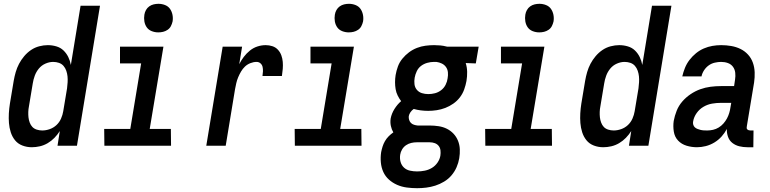

<svg xmlns="http://www.w3.org/2000/svg" viewBox="-20 -765 4040 1008"><path d="M147 8Q121 8 97.5 -1Q74 -10 59 -28.5Q44 -47 36.5 -70.5Q29 -94 27 -119Q25 -144 26.5 -170Q28 -196 32 -221L52 -341Q56 -364 62.5 -386.5Q69 -409 80 -430Q91 -451 107 -470Q123 -489 143 -502.5Q163 -516 186 -522Q209 -528 231 -528Q254 -528 276 -521.5Q298 -515 313.5 -500Q329 -485 338.5 -465.5Q348 -446 352 -424L403 -735H505L384 0H282L294 -77Q282 -58 266 -41.5Q250 -25 230.5 -13.5Q211 -2 189.5 3Q168 8 147 8ZM202 -80Q221 -80 241 -87Q261 -94 276.5 -108.5Q292 -123 300.5 -142.5Q309 -162 312 -181L332 -301Q334 -317 335 -333Q336 -349 334.5 -364Q333 -379 328 -393.5Q323 -408 313.5 -419Q304 -430 289.5 -435Q275 -440 259 -440Q239 -440 218.5 -431Q198 -422 184 -405Q170 -388 162.5 -367.5Q155 -347 152 -327L132 -207Q129 -192 128.5 -177.5Q128 -163 129.5 -149Q131 -135 136 -121.5Q141 -108 150 -98.5Q159 -89 173 -84.5Q187 -80 202 -80Z M528 0 527 -88H664L721 -432H610V-520H838L766 -88H877L878 0ZM811 -595Q793 -595 776.5 -601.5Q760 -608 750.5 -621.5Q741 -635 738 -652.5Q735 -670 738 -688Q740 -701 746.5 -712.5Q753 -724 763.5 -731.5Q774 -739 786.5 -742Q799 -745 812 -745Q830 -745 846.5 -738.5Q863 -732 872.5 -718.5Q882 -705 885.5 -687.5Q889 -670 886 -652Q883 -639 877 -627.5Q871 -616 860 -608.5Q849 -601 836.5 -598Q824 -595 811 -595Z M1063 0 1149 -520H1251L1236 -428Q1246 -448 1260 -466.5Q1274 -485 1292 -499.5Q1310 -514 1331.5 -521Q1353 -528 1375 -528Q1393 -528 1410 -522.5Q1427 -517 1439 -504Q1451 -491 1457 -474.5Q1463 -458 1464.5 -440Q1466 -422 1464.5 -403.5Q1463 -385 1460 -366H1358Q1360 -378 1360.5 -390.5Q1361 -403 1358.5 -414Q1356 -425 1347.5 -432.5Q1339 -440 1327 -440Q1311 -440 1294.5 -433.5Q1278 -427 1266 -415.5Q1254 -404 1245.5 -389.5Q1237 -375 1230.5 -359.5Q1224 -344 1220.5 -328.5Q1217 -313 1214 -297L1165 0Z M1528 0 1527 -88H1664L1721 -432H1610V-520H1838L1766 -88H1877L1878 0ZM1811 -595Q1793 -595 1776.5 -601.5Q1760 -608 1750.5 -621.5Q1741 -635 1738 -652.5Q1735 -670 1738 -688Q1740 -701 1746.5 -712.5Q1753 -724 1763.5 -731.5Q1774 -739 1786.5 -742Q1799 -745 1812 -745Q1830 -745 1846.5 -738.5Q1863 -732 1872.5 -718.5Q1882 -705 1885.5 -687.5Q1889 -670 1886 -652Q1883 -639 1877 -627.5Q1871 -616 1860 -608.5Q1849 -601 1836.5 -598Q1824 -595 1811 -595Z M2170 223Q2143 223 2116 219.5Q2089 216 2065 205.5Q2041 195 2022 178Q2003 161 1992.5 138Q1982 115 1979.5 88Q1977 61 1981 34Q1984 19 1988.5 4.5Q1993 -10 2001 -24Q2009 -38 2020.5 -49.5Q2032 -61 2045 -70Q2036 -85 2032 -104Q2028 -123 2031 -143Q2036 -169 2051 -193Q2066 -217 2086 -234Q2076 -247 2068 -263Q2060 -279 2057 -297Q2054 -315 2054 -333.5Q2054 -352 2057 -371Q2061 -394 2069 -416Q2077 -438 2092.5 -457Q2108 -476 2127.5 -490.5Q2147 -505 2169 -513.5Q2191 -522 2214 -525Q2237 -528 2259 -528Q2275 -528 2291.5 -526.5Q2308 -525 2323 -521L2328 -520H2493L2478 -432L2425 -434Q2432 -412 2432.5 -388Q2433 -364 2429 -340Q2425 -318 2417 -295.5Q2409 -273 2394.5 -254Q2380 -235 2360 -221Q2340 -207 2318 -198.5Q2296 -190 2273 -186.5Q2250 -183 2228 -183Q2208 -183 2189 -185.5Q2170 -188 2152 -193Q2142 -186 2135 -176Q2128 -166 2126 -155Q2125 -145 2128 -135.5Q2131 -126 2137.5 -119.5Q2144 -113 2153.5 -110Q2163 -107 2173 -106H2236Q2259 -106 2282.5 -102.5Q2306 -99 2326 -89Q2346 -79 2361 -63Q2376 -47 2384.5 -26Q2393 -5 2394 18.5Q2395 42 2391 66Q2387 90 2377 113Q2367 136 2350.5 155.5Q2334 175 2311.5 188.5Q2289 202 2265.5 209.5Q2242 217 2218 220Q2194 223 2170 223ZM2229 -271Q2246 -271 2263.5 -275.5Q2281 -280 2296 -291.5Q2311 -303 2319.5 -320Q2328 -337 2330 -354Q2333 -370 2331.5 -385.5Q2330 -401 2321.5 -413Q2313 -425 2299.5 -431.5Q2286 -438 2271 -440H2258Q2241 -440 2223 -435Q2205 -430 2190.5 -419Q2176 -408 2168 -391Q2160 -374 2157 -357Q2154 -340 2156 -323Q2158 -306 2168.5 -293.5Q2179 -281 2195 -276Q2211 -271 2229 -271ZM2170 135Q2190 135 2210 131Q2230 127 2247.5 116.5Q2265 106 2277 88.5Q2289 71 2292 52Q2294 38 2292.5 24.5Q2291 11 2283 1Q2275 -9 2262.5 -13.5Q2250 -18 2236 -18H2168Q2153 -18 2138.5 -14.5Q2124 -11 2111.5 -2.5Q2099 6 2091 19.5Q2083 33 2081 47Q2078 67 2083 85Q2088 103 2101 115Q2114 127 2132.5 131Q2151 135 2170 135Z M2528 0 2527 -88H2664L2721 -432H2610V-520H2838L2766 -88H2877L2878 0ZM2811 -595Q2793 -595 2776.5 -601.5Q2760 -608 2750.5 -621.5Q2741 -635 2738 -652.5Q2735 -670 2738 -688Q2740 -701 2746.5 -712.5Q2753 -724 2763.5 -731.5Q2774 -739 2786.5 -742Q2799 -745 2812 -745Q2830 -745 2846.5 -738.5Q2863 -732 2872.5 -718.5Q2882 -705 2885.5 -687.5Q2889 -670 2886 -652Q2883 -639 2877 -627.5Q2871 -616 2860 -608.5Q2849 -601 2836.5 -598Q2824 -595 2811 -595Z M3147 8Q3121 8 3097.5 -1Q3074 -10 3059 -28.5Q3044 -47 3036.5 -70.5Q3029 -94 3027 -119Q3025 -144 3026.5 -170Q3028 -196 3032 -221L3052 -341Q3056 -364 3062.5 -386.5Q3069 -409 3080 -430Q3091 -451 3107 -470Q3123 -489 3143 -502.5Q3163 -516 3186 -522Q3209 -528 3231 -528Q3254 -528 3276 -521.5Q3298 -515 3313.5 -500Q3329 -485 3338.5 -465.5Q3348 -446 3352 -424L3403 -735H3505L3384 0H3282L3294 -77Q3282 -58 3266 -41.5Q3250 -25 3230.5 -13.5Q3211 -2 3189.5 3Q3168 8 3147 8ZM3202 -80Q3221 -80 3241 -87Q3261 -94 3276.5 -108.5Q3292 -123 3300.5 -142.5Q3309 -162 3312 -181L3332 -301Q3334 -317 3335 -333Q3336 -349 3334.5 -364Q3333 -379 3328 -393.5Q3323 -408 3313.5 -419Q3304 -430 3289.5 -435Q3275 -440 3259 -440Q3239 -440 3218.5 -431Q3198 -422 3184 -405Q3170 -388 3162.5 -367.5Q3155 -347 3152 -327L3132 -207Q3129 -192 3128.5 -177.5Q3128 -163 3129.5 -149Q3131 -135 3136 -121.5Q3141 -108 3150 -98.5Q3159 -89 3173 -84.5Q3187 -80 3202 -80Z M3639 8Q3611 8 3584.5 0Q3558 -8 3540 -27Q3522 -46 3517.5 -74Q3513 -102 3517 -130Q3522 -157 3532.5 -183.5Q3543 -210 3562 -232Q3581 -254 3605.5 -270.5Q3630 -287 3656.5 -296.5Q3683 -306 3710.5 -309.5Q3738 -313 3765 -313H3834L3839 -347Q3842 -365 3840 -383Q3838 -401 3828 -414.5Q3818 -428 3801.5 -434Q3785 -440 3766 -440Q3750 -440 3732.5 -436Q3715 -432 3700.5 -421.5Q3686 -411 3676 -395.5Q3666 -380 3663 -364H3562Q3567 -386 3576 -408.5Q3585 -431 3600 -450.5Q3615 -470 3634 -485.5Q3653 -501 3675 -510.5Q3697 -520 3720 -524Q3743 -528 3766 -528Q3793 -528 3819 -523.5Q3845 -519 3867.5 -508Q3890 -497 3907 -478.5Q3924 -460 3932.5 -436Q3941 -412 3942 -385.5Q3943 -359 3939 -332L3901 -103Q3900 -98 3900 -93.5Q3900 -89 3903 -86Q3906 -83 3910.5 -81.5Q3915 -80 3919 -80H3936L3935 8H3904Q3882 8 3861.5 3Q3841 -2 3825 -14.5Q3809 -27 3802 -47Q3795 -67 3796 -88Q3785 -67 3768.5 -48.5Q3752 -30 3730.5 -17Q3709 -4 3685.5 2Q3662 8 3639 8ZM3693 -80Q3708 -80 3723.5 -83.5Q3739 -87 3753 -95.5Q3767 -104 3778 -116.5Q3789 -129 3796.5 -143Q3804 -157 3808.5 -172Q3813 -187 3815 -202L3819 -225H3765Q3742 -225 3718.5 -221Q3695 -217 3673.5 -204.5Q3652 -192 3637.5 -171.5Q3623 -151 3619 -128Q3617 -119 3619.5 -110.5Q3622 -102 3628 -96.5Q3634 -91 3642 -88Q3650 -85 3658 -83Q3666 -81 3675 -80.5Q3684 -80 3693 -80Z"/></svg>

Font: Iosevka SS18 Semibold
Style: Italic
Weight: 600
Italic angle: -9°
Monospace: yes
Designer: Belleve Invis
Foundry: Belleve Invis
Version: Version 25.1.1; ttfautohint (v1.8.4)